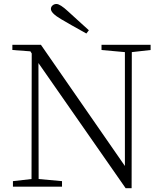

<svg xmlns="http://www.w3.org/2000/svg" viewBox="-20 -951 827 978"><path d="M432.6 -796.9 419.9 -780.3Q332 -829.1 291 -853.5Q239.3 -883.8 239.3 -905.3Q239.3 -916 247.6 -923.3Q255.9 -930.7 267.6 -930.7Q286.1 -930.7 326.2 -893.6Q337.9 -882.8 375 -849.1Q412.1 -815.4 432.6 -796.9ZM747.1 -722.7V-696.3L651.4 -685.5L650.4 7.8H620.1L175.8 -629.9L176.8 -39.1L295.9 -28.3V0H45.9V-28.3L140.6 -39.1L141.6 -678.7L134.8 -689.5L43 -696.3V-722.7H188.5L616.2 -105.5V-685.5L497.1 -696.3V-722.7Z"/></svg>

Font: GenYoMin TW TTF ExtraLight
Style: Regular
Weight: 250
Version: Version 1.300